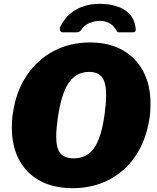

<svg xmlns="http://www.w3.org/2000/svg" viewBox="-20 -974 820 1004"><path d="M360 10Q260 10 189 -28.5Q118 -67 80 -138Q42 -209 42 -306Q42 -323 43 -342Q44 -361 47 -380Q63 -494 118.5 -577.5Q174 -661 259.5 -706.5Q345 -752 451 -752Q549 -752 620 -712.5Q691 -673 729 -601Q767 -529 767 -431Q767 -414 766 -395.5Q765 -377 762 -358Q746 -246 691.5 -163Q637 -80 552 -35Q467 10 360 10ZM366 -146Q434 -146 472 -199.5Q510 -253 527 -377Q531 -406 533 -430.5Q535 -455 535 -476Q535 -541 514 -569.5Q493 -598 446 -598Q378 -598 339 -540.5Q300 -483 282 -355Q278 -327 276 -303.5Q274 -280 274 -260Q274 -198 296 -172Q318 -146 366 -146ZM308 -805Q298 -805 294.5 -815.5Q291 -826 296 -836Q317 -878 349 -904Q381 -930 419.5 -942Q458 -954 500 -954Q546 -954 586.5 -942.5Q627 -931 654.5 -904Q682 -877 689 -830Q691 -820 688.5 -812.5Q686 -805 673 -805H602Q593 -805 590 -812Q587 -819 579 -829Q571 -841 558.5 -849Q546 -857 531.5 -861Q517 -865 502 -865Q477 -865 449.5 -854.5Q422 -844 405 -818Q400 -810 393 -807.5Q386 -805 380 -805H308Z"/></svg>

Font: Libre Franklin Thin Black
Style: Italic
Weight: 900
Italic angle: -8°
Version: Version 2.000